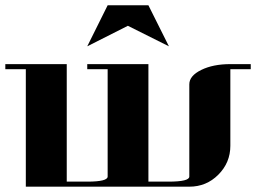

<svg xmlns="http://www.w3.org/2000/svg" viewBox="-20 -702 963 722"><path d="M0 -441.9V-460.9H231V-19H308.1Q384.8 -19 384.8 -38.1V-441.9H308.1V-460.9H538.1V-19H613.8Q691.9 -19 691.9 -38.1V-384.8Q691.9 -417 736.8 -439Q781.2 -460.9 846.2 -460.9H922.9V-441.9H846.2V-153.8Q846.2 -90.3 800.8 -44.9Q755.9 0 691.9 0H77.1V-441.9ZM308.1 -527.8 384.8 -682.1H538.1L615.2 -527.8L460.9 -605Z"/></svg>

Font: Hjet
Style: Regular
Weight: 400
Designer: T. Christopher White
Version: Version 1.2